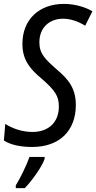

<svg xmlns="http://www.w3.org/2000/svg" viewBox="-30 -744 494 985"><path d="M135 10C277 10 359 -75 359 -205C359 -288 324 -335 262 -387C202 -440 172 -468 172 -527C172 -603 224 -648 294 -648C335 -648 375 -632 407 -612L444 -686C408 -708 353 -724 298 -724C173 -724 85 -646 85 -519C85 -436 124 -390 184 -340C252 -281 272 -251 272 -198C272 -112 214 -67 137 -67C83 -67 34 -85 -3 -108L-10 -23C25 -1 74 10 135 10ZM51 207V221H97C134 184 186 110 199 71V61H121C107 103 72 174 51 207Z"/></svg>

Font: Noto Sans Condensed
Style: Italic
Weight: 400
Width: 3
Italic angle: -12°
Designer: Monotype Design Team
Foundry: Monotype Imaging Inc.
Version: Version 2.013